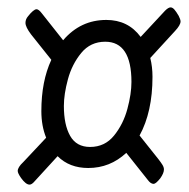

<svg xmlns="http://www.w3.org/2000/svg" viewBox="-20 -545 513 520"><path d="M469 -487Q469 -477 454 -461L387 -388Q393 -364 393 -337Q393 -242 358 -178L409 -114Q416 -105 420 -98.5Q424 -92 424 -86Q424 -76 414 -62Q402 -47 396 -47Q388 -47 380 -58L322 -131Q278 -90 219 -90Q168 -90 136 -122L71 -51Q65 -45 60 -45Q50 -45 37 -63Q28 -76 28 -82Q28 -92 43 -106L105 -172Q92 -204 92 -244Q92 -325 119 -383L64 -452Q49 -472 49 -483Q49 -493 56 -501Q63 -510 69 -515Q75 -520 79 -520Q85 -520 94 -508L151 -436Q198 -491 268 -491Q327 -491 361 -445L427 -516Q436 -525 442 -525Q447 -525 452 -519.5Q457 -514 464 -502Q469 -492 469 -487ZM336 -323Q336 -432 265 -432Q225 -432 200 -401.5Q175 -371 164 -330.5Q153 -290 153 -258Q153 -207 170 -177Q187 -147 224 -147Q264 -147 289 -178Q314 -209 325 -250Q336 -291 336 -323Z"/></svg>

Font: Farsan
Style: Regular
Weight: 400
Version: Version 1.001g;PS 1.001;hotconv 1.0.86;makeotf.lib2.5.63406 